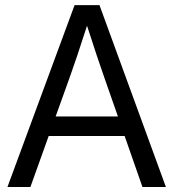

<svg xmlns="http://www.w3.org/2000/svg" viewBox="-20 -748 693 768"><path d="M9.8 0H101.6L174.8 -204.1H478.5L549.8 0H643.6L377.9 -727.5H278.3ZM202.6 -282.2 258.8 -438.5C277.3 -489.7 296.9 -548.3 328.1 -645C359.4 -548.3 378.9 -489.7 397 -438.5L451.7 -282.2Z"/></svg>

Font: Raveo Display Display
Style: Regular
Weight: 400
Designer: Jakub Foglar, Rasmus Andersson (Inter)
Foundry: Jakubfoglar.com
Version: Version 1.100;Glyphs 3.2.3 (3260)